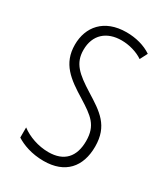

<svg xmlns="http://www.w3.org/2000/svg" viewBox="-143 -609 604 689"><g transform="rotate(30 158.5 -264.5)"><path d="M284 -127C284 -213 235 -244 169 -285C105 -325 74 -352 74 -407C74 -470 115 -505 176 -505C208 -505 242 -495 265 -479L281 -510C253 -529 216 -539 177 -539C84 -539 38 -481 38 -408C38 -329 88 -293 155 -252C214 -215 246 -193 246 -128C246 -63 213 -26 148 -26C106 -26 64 -41 35 -63V-21C60 -5 99 10 149 10C238 10 284 -43 284 -127Z"/></g></svg>

Font: Noto Sans Thai ExtCond ExtLt
Style: Regular
Weight: 200
Width: 2
Designer: Monotype Design Team
Foundry: Monotype Imaging Inc.
Version: Version 2.002